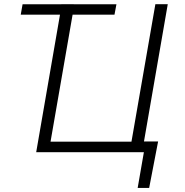

<svg xmlns="http://www.w3.org/2000/svg" viewBox="-20 -731 887 922"><path d="M153.8 0H670.9L641.1 171.4H696.3L739.3 -51.8H671.4L785.6 -710.9H726.1L611.3 -50.8H222.7L328.6 -660.6H529.8L539.1 -710.4H334L334.5 -710.9H274.4V-710.4H88.4L79.6 -660.6H268.1Z"/></svg>

Font: Roboto Light
Style: Italic
Weight: 300
Italic angle: -12°
Designer: Google
Version: Version 2.137; 2017